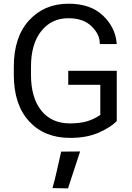

<svg xmlns="http://www.w3.org/2000/svg" viewBox="-20 -746 727 1059"><path d="M56.2 -333Q56.2 -168.9 140.4 -77.1Q224.6 14.6 366.2 14.6Q459 14.6 524.9 -14.6Q590.8 -43.9 624 -78.1V-355.5H356.4V-278.3H533.2V-112.3Q498 -87.9 459 -76.7Q419.9 -65.4 366.2 -65.4Q263.7 -65.4 207.3 -136.7Q150.9 -208 150.9 -333V-377.9Q150.9 -502.9 207.3 -574.2Q263.7 -645.5 356.9 -645.5Q439.5 -645.5 484.9 -601.1Q530.3 -556.6 530.3 -507.8V-502.9H624L623.5 -508.3Q615.7 -596.2 547.1 -660.9Q478.5 -725.6 357.9 -725.6Q224.6 -725.6 140.4 -633.8Q56.2 -542 56.2 -377.9ZM269.5 291.5 355 293 421.9 89.4 317.4 90.3Q301.8 158.2 292.7 199.5Q283.7 240.7 269.5 291.5Z"/></svg>

Font: Roboto Flex
Style: Regular
Weight: 400
Designer: Berlow after Robertson
Foundry: Google
Version: Version 3.200;gftools[0.9.32]